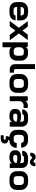

<svg xmlns="http://www.w3.org/2000/svg" viewBox="2135 -2892 1007 5317"><g transform="rotate(90 2638.5 -233.5)"><path d="M38 -179V-308Q38 -367 65 -412Q92 -457 140.5 -482Q189 -507 252 -507H332Q428 -507 486 -453Q544 -399 544 -309V-203H174V-179Q174 -146 195 -126Q216 -106 252 -106H330Q365 -106 386.5 -121.5Q408 -137 408 -162H542Q542 -112 515 -73Q488 -34 439.5 -13Q391 8 328 8H252Q189 8 140.5 -15.5Q92 -39 65 -81.5Q38 -124 38 -179ZM410 -301V-309Q410 -348 389 -371.5Q368 -395 333 -395H252Q216 -395 194 -370Q172 -345 172 -304V-301Z M749 -253 566 -499H718L828 -351L938 -499H1090L907 -253L1096 0H944L828 -156L712 0H560Z M1152 -499H1278V-445Q1299 -473 1331.5 -490Q1364 -507 1395 -507H1458Q1518 -507 1564 -482.5Q1610 -458 1635 -414Q1660 -370 1660 -313V-201Q1660 -139 1635 -91.5Q1610 -44 1565 -18Q1520 8 1461 8H1396Q1368 8 1338.5 -5Q1309 -18 1288 -40V200H1152ZM1443 -109Q1480 -109 1502 -137Q1524 -165 1524 -211V-303Q1524 -342 1501.5 -366Q1479 -390 1442 -390H1381Q1352 -390 1326 -366.5Q1300 -343 1288 -306V-207Q1293 -163 1318.5 -136Q1344 -109 1381 -109Z M1756 -154V-700H1892V-162Q1892 -138 1903 -127Q1914 -116 1938 -116H1992V0H1928Q1839 0 1797.5 -37.5Q1756 -75 1756 -154Z M2032 -190V-307Q2032 -366 2059 -411.5Q2086 -457 2134.5 -482Q2183 -507 2246 -507H2336Q2399 -507 2447.5 -482Q2496 -457 2523 -411.5Q2550 -366 2550 -307V-190Q2550 -131 2523 -86Q2496 -41 2447.5 -16.5Q2399 8 2335 8H2245Q2182 8 2133.5 -16.5Q2085 -41 2058.5 -86Q2032 -131 2032 -190ZM2333 -109Q2370 -109 2392 -134.5Q2414 -160 2414 -201V-298Q2414 -339 2392 -364.5Q2370 -390 2334 -390H2248Q2212 -390 2190 -364.5Q2168 -339 2168 -298V-201Q2168 -160 2190 -134.5Q2212 -109 2247 -109Z M2646 -499H2772V-435Q2791 -464 2826.5 -482.5Q2862 -501 2901 -501H2969V-383H2901Q2848 -383 2815 -351Q2782 -319 2782 -269V0H2646Z M2997 -134V-171Q2997 -234 3047 -272.5Q3097 -311 3179 -311H3240Q3266 -311 3296 -304Q3326 -297 3351 -285V-337Q3351 -362 3334.5 -377.5Q3318 -393 3291 -393H3205Q3177 -393 3160 -380Q3143 -367 3143 -345H3011Q3011 -418 3064.5 -462.5Q3118 -507 3205 -507H3291Q3379 -507 3433 -460.5Q3487 -414 3487 -337V0H3361V-60Q3337 -29 3302 -10.5Q3267 8 3233 8H3171Q3093 8 3045 -31Q2997 -70 2997 -134ZM3243 -96Q3280 -96 3309 -115Q3338 -134 3351 -166V-183Q3335 -195 3306.5 -202Q3278 -209 3246 -209H3183Q3159 -209 3144 -197Q3129 -185 3129 -165V-139Q3129 -120 3145.5 -108Q3162 -96 3189 -96Z M3872 8 3855 46H3865Q3905 46 3929 69Q3953 92 3953 129V149Q3953 195 3917 222.5Q3881 250 3822 250H3725V168H3811Q3829 168 3840 161.5Q3851 155 3851 145V130Q3851 121 3842 115.5Q3833 110 3818 110H3752V58L3773 8Q3684 3 3630.5 -51.5Q3577 -106 3577 -191V-308Q3577 -367 3603.5 -412Q3630 -457 3678 -482Q3726 -507 3789 -507H3868Q3928 -507 3974 -483Q4020 -459 4045 -415.5Q4070 -372 4070 -315H3935Q3935 -349 3916.5 -369.5Q3898 -390 3868 -390H3791Q3756 -390 3734.5 -364.5Q3713 -339 3713 -298V-201Q3713 -160 3735 -134.5Q3757 -109 3792 -109H3869Q3901 -109 3920.5 -132Q3940 -155 3940 -193H4075Q4075 -103 4019.5 -48Q3964 7 3872 8Z M4141 -134V-171Q4141 -234 4191 -272.5Q4241 -311 4323 -311H4384Q4410 -311 4440 -304Q4470 -297 4495 -285V-337Q4495 -362 4478.5 -377.5Q4462 -393 4435 -393H4349Q4321 -393 4304 -380Q4287 -367 4287 -345H4155Q4155 -418 4208.5 -462.5Q4262 -507 4349 -507H4435Q4523 -507 4577 -460.5Q4631 -414 4631 -337V0H4505V-60Q4481 -29 4446 -10.5Q4411 8 4377 8H4315Q4237 8 4189 -31Q4141 -70 4141 -134ZM4387 -96Q4424 -96 4453 -115Q4482 -134 4495 -166V-183Q4479 -195 4450.5 -202Q4422 -209 4390 -209H4327Q4303 -209 4288 -197Q4273 -185 4273 -165V-139Q4273 -120 4289.5 -108Q4306 -96 4333 -96ZM4381 -598Q4356 -621 4342 -621H4336Q4323 -621 4315 -606.5Q4307 -592 4307 -568H4208Q4207 -635 4240 -676Q4273 -717 4329 -717H4335Q4359 -717 4377 -706.5Q4395 -696 4419 -677Q4442 -656 4453 -656H4459Q4471 -656 4478.5 -670.5Q4486 -685 4486 -709H4585Q4585 -642 4553 -601Q4521 -560 4467 -560H4461Q4438 -560 4420 -570Q4402 -580 4381 -598Z M4721 -190V-307Q4721 -366 4748 -411.5Q4775 -457 4823.5 -482Q4872 -507 4935 -507H5025Q5088 -507 5136.5 -482Q5185 -457 5212 -411.5Q5239 -366 5239 -307V-190Q5239 -131 5212 -86Q5185 -41 5136.5 -16.5Q5088 8 5024 8H4934Q4871 8 4822.5 -16.5Q4774 -41 4747.5 -86Q4721 -131 4721 -190ZM5022 -109Q5059 -109 5081 -134.5Q5103 -160 5103 -201V-298Q5103 -339 5081 -364.5Q5059 -390 5023 -390H4937Q4901 -390 4879 -364.5Q4857 -339 4857 -298V-201Q4857 -160 4879 -134.5Q4901 -109 4936 -109Z"/></g></svg>

Font: Bai Jamjuree
Style: Bold
Weight: 700
Designer: Katatrad Aksorn Co.,Ltd.
Foundry: Cadson Demak Co.,Ltd.
Version: Version 1.000; ttfautohint (v1.6)